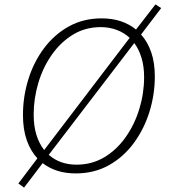

<svg xmlns="http://www.w3.org/2000/svg" viewBox="-20 -786 786 878"><path d="M326 7Q236 7 175 -40L90 72L64 53L151 -62Q120 -95 102.5 -144.5Q85 -194 85 -260Q85 -344 109.5 -423Q134 -502 181 -565Q228 -628 294.5 -665Q361 -702 445 -702Q539 -702 602 -651L691 -766L717 -749L625 -628Q655 -595 671.5 -547Q688 -499 688 -436Q688 -354 663.5 -275Q639 -196 592 -132Q545 -68 478 -30.5Q411 7 326 7ZM134 -262Q134 -210 146.5 -169.5Q159 -129 182 -100L573 -613Q547 -637 513 -649.5Q479 -662 441 -662Q370 -662 313.5 -627.5Q257 -593 216.5 -535Q176 -477 155 -406Q134 -335 134 -262ZM330 -33Q401 -33 458 -67.5Q515 -102 555.5 -160Q596 -218 617.5 -289Q639 -360 639 -433Q639 -483 627 -522Q615 -561 594 -589L203 -78Q254 -33 330 -33Z"/></svg>

Font: Bitter Light
Style: Italic
Weight: 300
Italic angle: -9°
Designer: Sol Matas, and Bitter project Authors
Foundry: Sol Matas
Version: Version 2.001